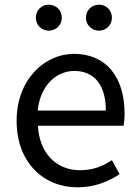

<svg xmlns="http://www.w3.org/2000/svg" viewBox="-20 -787 594 820"><path d="M311 13C385 13 443 -12 491 -43L458 -103C418 -76 375 -60 322 -60C219 -60 148 -134 142 -250H508C510 -263 512 -282 512 -302C512 -457 434 -557 296 -557C170 -557 51 -447 51 -271C51 -92 167 13 311 13ZM141 -315C152 -422 220 -484 297 -484C382 -484 432 -425 432 -315ZM188 -656C220 -656 244 -681 244 -711C244 -743 220 -767 188 -767C157 -767 133 -743 133 -711C133 -681 157 -656 188 -656ZM403 -656C434 -656 458 -681 458 -711C458 -743 434 -767 403 -767C371 -767 347 -743 347 -711C347 -681 371 -656 403 -656Z"/></svg>

Font: Noto Sans CJK KR Regular
Style: Regular
Weight: 400
Designer: Ryoko NISHIZUKA (kana & ideographs); Paul D. Hunt (Latin, Greek & Cyrillic); Wenlong ZHANG (bopomofo); Sandoll Communica
Foundry: Adobe Systems Incorporated
Version: Version 1.004;PS 1.004;hotconv 1.0.82;makeotf.lib2.5.63406